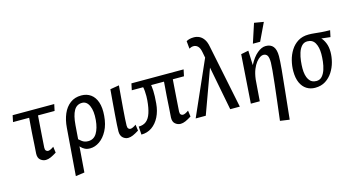

<svg xmlns="http://www.w3.org/2000/svg" viewBox="-94 -1093 3140 1710"><g transform="rotate(-15 1475.5 -237.5)"><path d="M207.7 11.8Q180.5 11.8 158.4 -6.6Q136.3 -25.1 137.7 -64.4Q141.5 -114.5 143.4 -148.5Q145.4 -182.5 146.9 -208.9Q148.4 -235.3 150.3 -263.1Q152.2 -290.9 155.5 -329.5Q158.7 -368 163.2 -425.6L245.6 -439.5Q241.4 -381.1 237 -325.1Q232.6 -269.2 229 -212.9Q225.4 -156.5 221.2 -98.2Q220.2 -78.5 228.5 -69.8Q236.9 -61.1 247.9 -61.1Q257.7 -61.1 271.9 -67.7Q286.1 -74.3 300.5 -85L308.1 -28.7Q276.2 -8.7 252.4 1.6Q228.6 11.8 207.7 11.8ZM11.5 -389.7 24 -450H407.6L394.8 -389.7Z M427.4 219.9 461.4 -216.6Q466.8 -287.8 490.4 -342.8Q514 -397.8 556.4 -429.8Q598.8 -461.8 658.8 -461.8Q709.7 -461.8 746 -435.7Q782.3 -409.6 799.4 -358.9Q816.6 -308.1 810.3 -233.8Q804.1 -155.2 774.8 -99.8Q745.5 -44.4 703.2 -15.1Q660.9 14.3 615 14.3Q587.1 14.3 567.2 4.1Q547.3 -6.2 532.9 -21.8Q518.6 -37.4 506.8 -51.1L512.1 -108.8Q534.3 -89.5 557.5 -70.9Q580.7 -52.2 615.6 -52.2Q666.9 -52.2 694.3 -97.1Q721.6 -142 728.4 -216.6Q735.6 -298.1 713.9 -347.2Q692.1 -396.3 649 -396.3Q599.5 -396.3 574 -351.8Q548.5 -307.3 541.8 -219.4L509.2 208.4Z M966.9 11.8Q939.6 11.8 918.3 -7.8Q896.9 -27.5 896.9 -67Q896.9 -88 899.4 -128Q901.9 -168 906 -220.7Q910.1 -273.4 914.9 -332Q919.6 -390.5 924.7 -448L1007.1 -461.8Q1003.1 -410.6 998.2 -356Q993.3 -301.4 989.6 -251Q985.9 -200.7 983.1 -160.6Q980.4 -120.4 980.4 -98.2Q980.4 -78.5 988.2 -69.8Q996.1 -61.1 1007.1 -61.1Q1016.9 -61.1 1031.1 -67.7Q1045.3 -74.3 1059.7 -85L1067.3 -28.7Q1035.4 -8.7 1011.6 1.6Q987.8 11.8 966.9 11.8Z M1087.4 13.8 1082.5 -61.3Q1125.7 -61.3 1153.2 -83.7Q1180.6 -106.1 1195.9 -152.3Q1211.3 -198.4 1217 -268.2Q1218.5 -283.3 1218.7 -305.4Q1219 -327.4 1217.1 -352.2Q1215.2 -377 1209.5 -398L1280.4 -414.2Q1288.4 -380.2 1290.5 -335.8Q1292.6 -291.5 1286.4 -220Q1280.6 -151.1 1254.1 -98.4Q1227.6 -45.7 1185.1 -15.9Q1142.5 13.8 1087.4 13.8ZM1450.7 11.8Q1423.5 11.8 1401.4 -6.6Q1379.3 -25.1 1380.7 -64.4Q1384.5 -114.5 1386.6 -148.8Q1388.7 -183.1 1390.3 -209.6Q1391.9 -236.1 1393.8 -264Q1395.7 -292 1399 -330.2Q1402.2 -368.5 1406.2 -425.6L1488.6 -439.5Q1484.4 -381.1 1480 -325.1Q1475.6 -269.2 1472 -212.9Q1468.4 -156.5 1464.2 -98.2Q1463.2 -78.5 1471.5 -69.8Q1479.9 -61.1 1490.9 -61.1Q1500.7 -61.1 1514.9 -67.7Q1529.1 -74.3 1543.5 -85L1551.1 -28.7Q1519.2 -8.7 1495.4 1.6Q1471.6 11.8 1450.7 11.8ZM1106.5 -389.7 1119.3 -450H1600.5L1587.7 -389.7Z M1909.8 0 1802.5 -554.8Q1795.3 -593.4 1778.4 -610.2Q1761.5 -626.9 1739.2 -626.9Q1727.9 -626.9 1717.6 -623.6Q1707.4 -620.2 1698.4 -615L1691.8 -685.9Q1707.2 -694.6 1723.9 -698.4Q1740.6 -702.2 1761.3 -702.2Q1788.6 -702.2 1812.2 -690.7Q1835.7 -679.3 1853.2 -653.8Q1870.7 -628.3 1878.5 -586.2L1998.3 0ZM1591.2 0 1817.1 -511.5 1846.7 -445.7 1684.3 0Z M2099.9 0 2130.9 -448 2200.3 -461.8 2205.5 -327.4Q2240.5 -394.4 2281.1 -428.1Q2321.7 -461.8 2359.7 -461.8Q2405.4 -461.8 2428.4 -433.1Q2451.4 -404.3 2451.4 -344.2Q2451.4 -305.2 2443.7 -221.5Q2435.9 -137.7 2423.5 -22.6Q2411.1 92.5 2397.3 227.3L2310.7 215Q2321 130.9 2331.1 47Q2341.3 -37 2349.5 -110.3Q2357.7 -183.6 2362.5 -235.8Q2367.2 -288 2367.2 -307.7Q2367.2 -353.7 2355.5 -372.5Q2343.8 -391.2 2317.7 -391.2Q2305.5 -391.2 2288.3 -380.9Q2271.2 -370.6 2252.6 -347.6Q2234.1 -324.6 2219.1 -287.6Q2204.2 -250.5 2197.5 -197.7L2182.3 0ZM2255.6 -511.1 2313.6 -688.3 2400.3 -673.8 2322.5 -511.1Z M2690.7 11.8Q2647.6 11.8 2613.3 -9.6Q2578.9 -31.1 2559.3 -74.2Q2539.7 -117.2 2539.7 -180.9Q2539.7 -229.9 2552.1 -279.3Q2564.5 -328.7 2590.7 -370Q2616.9 -411.4 2657.6 -436.6Q2698.4 -461.8 2755.4 -461.8Q2783.7 -461.8 2810.4 -458.7Q2837.1 -455.5 2870.3 -452.8Q2903.5 -450 2951.2 -449.5L2938.4 -389L2856.2 -398.5Q2874.6 -381 2889.7 -345.4Q2904.7 -309.7 2904.7 -261.1Q2904.7 -216.7 2892.3 -169.1Q2879.9 -121.6 2853.6 -80.6Q2827.3 -39.6 2787.2 -13.9Q2747.1 11.8 2690.7 11.8ZM2717.3 -43.6Q2749.4 -43.6 2769.6 -66Q2789.8 -88.4 2801.2 -123.4Q2812.6 -158.5 2816.8 -196.5Q2821 -234.5 2821 -266Q2821 -327.8 2798.8 -367Q2776.6 -406.2 2728.8 -406.2Q2696.8 -406.2 2676.2 -383.2Q2655.6 -360.3 2644.6 -325.1Q2633.5 -289.8 2629.3 -251.8Q2625.1 -213.7 2625.1 -184.3Q2625.1 -117.7 2648.3 -80.6Q2671.5 -43.6 2717.3 -43.6Z"/></g></svg>

Font: Ancizar Sans Thin
Style: Italic
Weight: 100
Italic angle: -4°
Designer: Cesar Puertas, Viviana Monsalve, Julian Moncada, Julian Prieto, Jose Castro, Mariel Hernandez, Felipe Aragon, Sara Alarc
Version: Version 8.100